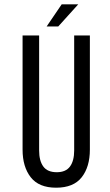

<svg xmlns="http://www.w3.org/2000/svg" viewBox="-20 -865 513 893"><path d="M344 -845 251 -742H197L267 -845ZM398 -169Q398 -89 360 -40.5Q322 8 241 8Q161 8 123 -40.5Q85 -89 85 -169V-700H162V-165Q162 -117 181.5 -90.5Q201 -64 244 -64Q286 -64 305.5 -90.5Q325 -117 325 -165V-700H398Z"/></svg>

Font: Bebas Neue Regular
Style: Regular
Weight: 400
Designer: Ryoichi Tsunekawa & LGV (GE)
Foundry: Free Software Foundation, Inc.
Version: Version 1.003 August 13, 2016